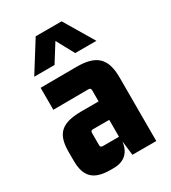

<svg xmlns="http://www.w3.org/2000/svg" viewBox="-174 -786 787 885"><g transform="rotate(-30 219.0 -343.0)"><path d="M260 -103H175C165 -103 161 -106 161 -116V-180C161 -190 165 -193 175 -193H260ZM166 10C226 10 256 -23 263 -76L272 0H399V-339C399 -442 355 -481 248 -480L60 -479V-362L246 -363C256 -363 260 -360 260 -350V-291H171C64 -291 24 -257 24 -159V-112C24 -24 63 10 151 10ZM297 -696H159L60 -538H168L227 -632L278 -538H391Z"/></g></svg>

Font: Gemini
Style: Regular
Weight: 700
Designer: Pushpananda Ekanayake, Sol Matas, Kosala Senevirathne
Foundry: Mooniak
Version: Version 1.000;PS 1.0;hotconv 1.0.86;makeotf.lib2.5.63406